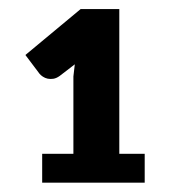

<svg xmlns="http://www.w3.org/2000/svg" viewBox="-20 -842 374 412"><path d="M290.5 -512V-450H70.5V-512H137.5V-678L140.5 -704L108 -679Q101 -674 94.5 -673Q88 -672 82.2 -673.2Q76.5 -674.5 72 -677.5Q67.5 -680.5 65 -683.5L34.5 -724L153 -822.5H236V-512Z"/></svg>

Font: Lato 2
Style: Regular
Weight: 800
Designer: Lukasz Dziedzic with Adam Twardoch and Botio Nikoltchev
Foundry: tyPoland Lukasz Dziedzic
Version: Version 2.015; 2015-08-06; http://www.latofonts.com/